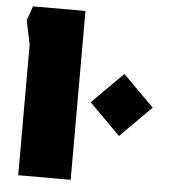

<svg xmlns="http://www.w3.org/2000/svg" viewBox="-51 -755 713 802"><g transform="rotate(5 305.0 -354.0)"><path d="M55 0V-548L34 -648L55 -708H275V0ZM460 -200 330 -330 460 -460 590 -330Z"/></g></svg>

Font: Rowdies
Style: Bold
Weight: 700
Designer: Jaikishan Patel
Version: Version 1.000; ttfautohint (v1.8.3)